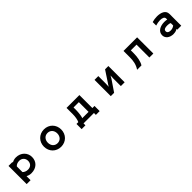

<svg xmlns="http://www.w3.org/2000/svg" viewBox="618 -2591 4764 4764"><g transform="rotate(-45 3000.0 -209.0)"><path d="M238 120H375V-22C415 0 462 14 515 14C689 14 809 -95 809 -262C809 -411 692 -538 515 -538C461 -538 415 -522 375 -500V-517H238ZM375 -165V-362C404 -398 455 -420 515 -420C610 -420 672 -352 672 -264C672 -166 608 -109 515 -109C457 -109 404 -132 375 -165Z M1500 72C1676 72 1803 -59 1803 -233C1803 -406 1676 -538 1500 -538C1324 -538 1197 -406 1197 -233C1197 -59 1324 72 1500 72ZM1500 -54C1401 -54 1335 -129 1335 -233C1335 -336 1401 -412 1500 -412C1599 -412 1665 -336 1665 -233C1665 -129 1599 -54 1500 -54Z M2666 120H2799V-61H2725V-517H2274V-295C2274 -207 2258 -115 2231 -61H2167V120H2300V53H2666ZM2591 -402V-61H2368C2389 -89 2405 -236 2405 -308V-402Z M3610 53H3743V-518H3627L3434 -225C3419 -202 3399 -178 3385 -147L3390 -253V-518H3257V53H3374L3575 -243C3583 -255 3602 -288 3615 -315L3610 -219Z M4612 52H4751V-517H4273V-295C4273 -173 4256 -59 4181 52H4334C4386 -26 4412 -166 4412 -291V-399H4612Z M5590 26V53H5729V-360C5729 -490 5601 -537 5467 -537C5406 -537 5343 -527 5292 -511V-389C5344 -406 5403 -417 5454 -417C5531 -417 5591 -394 5591 -338V-301C5563 -308 5529 -311 5497 -311C5357 -311 5225 -248 5225 -114C5225 -3 5324 65 5449 65C5529 65 5572 38 5590 26ZM5591 -177V-92C5555 -65 5520 -47 5457 -47C5387 -47 5357 -80 5357 -119C5357 -158 5375 -197 5493 -197C5524 -197 5561 -193 5591 -177Z"/></g></svg>

Font: LINE Seed JP App_OTF Bold
Style: Regular
Weight: 700
Designer: LINE & Fontrix & Fontworks
Version: Version 1.009